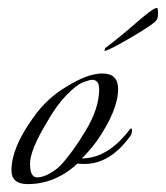

<svg xmlns="http://www.w3.org/2000/svg" viewBox="-20 -464 420 486"><path d="M279 -239Q279 -185 225 -107Q204 -79 187 -63Q253 -63 309 -137Q314 -142 314 -133.5Q314 -125 310 -120Q259 -49 194 -49Q185 -49 176 -50Q120 2 50 2Q9 2 9 -33Q9 -90 64 -166Q99 -216 149 -245Q202 -278 239 -278Q279 -278 279 -239ZM231 -238Q231 -262 213 -262Q207 -262 190 -255.5Q173 -249 147.5 -222.5Q122 -196 99 -155Q56 -84 56 -49.5Q56 -15 74 -15Q88 -15 105 -24.5Q122 -34 132 -44Q163 -77 197 -133.5Q231 -190 231 -238ZM377 -444Q380 -444 380 -430.5Q380 -417 376 -413Q371 -404 314 -370.5Q257 -337 245 -335Q244 -335 246 -342Q282 -369 325 -406.5Q368 -444 377 -444Z"/></svg>

Font: Italianno
Style: Regular
Weight: 400
Designer: Robert E. Leuschke
Foundry: Robert E. Leuschke
Version: Version 1.003